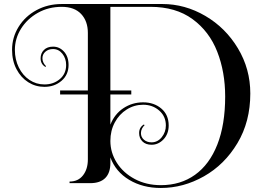

<svg xmlns="http://www.w3.org/2000/svg" viewBox="-20 -816 1292 955"><path d="M1225 -351Q1225 -211 1161 -104Q1097 3 994.5 61Q892 119 780 119Q690 119 622.5 78.5Q555 38 529 -33V-5Q529 44 503.5 69.5Q478 95 429 95H326V87Q369 87 393 56Q417 25 417 -23V-652Q417 -711 383.5 -746.5Q350 -782 287 -782Q221 -782 168 -752Q115 -722 84.5 -673Q54 -624 54 -568Q54 -520 73.5 -480.5Q93 -441 126.5 -418.5Q160 -396 201 -396Q246 -396 277.5 -422.5Q309 -449 309 -493Q309 -525 290.5 -548.5Q272 -572 244 -572Q221 -572 206 -559Q191 -546 191 -526Q191 -514 196.5 -503.5Q202 -493 209 -487L206 -483Q182 -497 182 -526Q182 -551 198.5 -567.5Q215 -584 244 -584Q276 -584 298.5 -559Q321 -534 321 -493Q321 -444 286 -414Q251 -384 201 -384Q157 -384 120.5 -407Q84 -430 62 -472Q40 -514 40 -568Q40 -630 72.5 -682.5Q105 -735 161.5 -765.5Q218 -796 287 -796H788Q900 -796 1001 -737Q1102 -678 1163.5 -575.5Q1225 -473 1225 -351ZM1100 -336Q1100 -458 1060.5 -559Q1021 -660 937.5 -721Q854 -782 728 -782H529V-196Q550 -249 594 -278Q638 -307 692 -307Q746 -307 782.5 -276Q819 -245 819 -192Q819 -150 793.5 -123Q768 -96 734 -96Q705 -96 688.5 -112.5Q672 -129 672 -154Q672 -183 696 -197L699 -193Q692 -187 686.5 -176.5Q681 -166 681 -154Q681 -134 696 -121Q711 -108 734 -108Q764 -108 784.5 -133.5Q805 -159 805 -192Q805 -237 772 -266Q739 -295 692 -295Q648 -295 610.5 -271.5Q573 -248 551 -207Q529 -166 529 -115Q529 -57 561 -6.5Q593 44 650.5 74.5Q708 105 780 105Q878 105 950 53.5Q1022 2 1061 -97Q1100 -196 1100 -336ZM633 -346H279V-366H633Z"/></svg>

Font: Myanmar April Display
Style: Regular
Weight: 400
Designer: Khon Soe Zaw Thu
Foundry: Myanmar OS
Version: Version 2.50 April 12, 2019